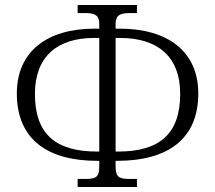

<svg xmlns="http://www.w3.org/2000/svg" viewBox="-20 -739 856 764"><path d="M289 5H525V-27H493C453 -27 440 -36 440 -76V-99H446C647 -99 769 -185 769 -367C769 -534 648 -625 456 -625H440V-643C440 -673 451 -687 495 -687H525V-719H289V-687H321C364 -687 375 -673 375 -643V-625H356C167 -625 47 -534 47 -367C47 -187 166 -99 367 -99H375V-76C375 -36 363 -27 322 -27H289ZM375 -136H366C204 -136 119 -203 119 -365C119 -514 208 -588 354 -588H375ZM440 -136V-588H458C604 -588 697 -517 697 -365C697 -205 613 -136 451 -136Z"/></svg>

Font: Noto Serif Light
Style: Regular
Weight: 300
Designer: Monotype Design Team
Foundry: Monotype Imaging Inc.
Version: Version 2.013